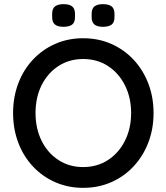

<svg xmlns="http://www.w3.org/2000/svg" viewBox="-20 -894 801 924"><path d="M719 -350Q719 -274 694 -208.5Q669 -143 623.5 -94Q578 -45 516 -17.5Q454 10 380 10Q307 10 245 -17.5Q183 -45 137.5 -94Q92 -143 67.5 -208.5Q43 -274 43 -350Q43 -426 67.5 -491.5Q92 -557 137.5 -606Q183 -655 245 -682.5Q307 -710 380 -710Q454 -710 516 -682.5Q578 -655 623.5 -606Q669 -557 694 -491.5Q719 -426 719 -350ZM611 -350Q611 -424 581.5 -483Q552 -542 500 -576Q448 -610 380 -610Q313 -610 261 -576Q209 -542 180 -483.5Q151 -425 151 -350Q151 -276 180 -217Q209 -158 261 -124Q313 -90 380 -90Q448 -90 500 -124Q552 -158 581.5 -217Q611 -276 611 -350ZM475 -765Q448 -765 434.5 -776Q421 -787 421 -812V-827Q421 -853 435 -863.5Q449 -874 475 -874Q504 -874 517.5 -863Q531 -852 531 -827V-812Q531 -786 517 -775.5Q503 -765 475 -765ZM285 -765Q258 -765 244.5 -776Q231 -787 231 -812V-827Q231 -853 245 -863.5Q259 -874 286 -874Q314 -874 327.5 -863Q341 -852 341 -827V-812Q341 -786 327 -775.5Q313 -765 285 -765Z"/></svg>

Font: Quicksand SemiBold
Style: Regular
Weight: 600
Designer: Andrew Paglinawan
Foundry: Andrew Paglinawan
Version: Version 3.006